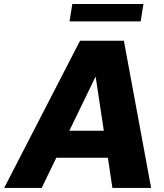

<svg xmlns="http://www.w3.org/2000/svg" viewBox="-61 -929 811 949"><path d="M145 0H-40.5L334.5 -727.5H551.3L686 0H494.6L472.2 -149.4H217.3ZM281.7 -282.7H452.1L412.1 -547.9H410.2ZM647.9 -909.2 634.3 -823.2H282.7L296.4 -909.2Z"/></svg>

Font: Inter Display Extra Bold
Style: Italic
Weight: 800
Italic angle: -9.39999°
Designer: Rasmus Andersson
Foundry: rsms
Version: Version 4.000;git-4fc901f